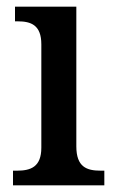

<svg xmlns="http://www.w3.org/2000/svg" viewBox="-20 -556 347 576"><path d="M19 0H293V-44H282C240 -44 209 -55 209 -117V-536H25V-492H33C73 -492 104 -481 104 -423V-113C104 -55 72 -44 31 -44H19Z"/></svg>

Font: Noto Serif Hebrew SemiCondensed Medium
Style: Regular
Weight: 500
Width: 4
Designer: Monotype Design Team
Foundry: Monotype Imaging Inc.
Version: Version 2.004